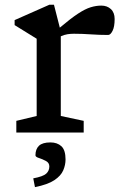

<svg xmlns="http://www.w3.org/2000/svg" viewBox="-20 -544 516 788"><path d="M396 -521Q419.5 -521 435 -506.8Q450.5 -492.5 450.5 -466Q450.5 -434.5 442 -417.5Q433.5 -400.5 424 -400.5Q388 -400.5 352.5 -403Q317 -405.5 283.5 -405.5Q269.5 -405.5 256.8 -403.5Q244 -401.5 229.5 -395V-68L323.5 -48V0H47V-48L130.5 -68V-385L40 -441V-461.5L182.5 -524.5H201.5L225.5 -430.5Q270.5 -468.5 300.2 -488Q330 -507.5 352.2 -514.2Q374.5 -521 396 -521ZM116.5 188Q156.5 180.5 169.5 168.8Q182.5 157 182.5 139Q182.5 124 168.2 116.5Q154 109 139.8 104.5Q125.5 100 125.5 93.5Q125.5 68 140 54.2Q154.5 40.5 187 40.5Q215 40.5 232 56.2Q249 72 249 110.5Q249 133 239.5 155.2Q230 177.5 203 195.5Q176 213.5 123.5 224Z"/></svg>

Font: Newsreader 6pt
Style: Regular
Weight: 400
Designer: Hugues Gentile
Foundry: Production Type
Version: Version 1.003; ttfautohint (v1.8.3)